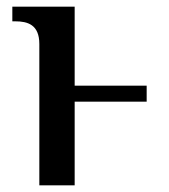

<svg xmlns="http://www.w3.org/2000/svg" viewBox="-20 -556 507 576"><path d="M98 -424V0H204V-251H420V-299H204V-536H17V-492H26C63 -492 98 -482 98 -424Z"/></svg>

Font: Noto Serif SemiCondensed Medium
Style: Regular
Weight: 500
Width: 4
Designer: Monotype Design Team
Foundry: Monotype Imaging Inc.
Version: Version 2.014